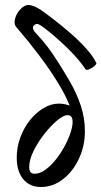

<svg xmlns="http://www.w3.org/2000/svg" viewBox="-20 -738 406 769"><path d="M144 11Q99 11 73 -20.5Q47 -52 47 -107Q47 -148 61 -186.5Q75 -225 99 -255.5Q123 -286 153.5 -304.5Q184 -323 216 -323Q229 -323 240 -320.5Q251 -318 259 -315Q243 -356 211.5 -407.5Q180 -459 137 -516Q94 -573 45 -630Q35 -641 40 -661.5Q45 -682 58 -697Q76 -718 94.5 -718Q113 -718 144 -698Q164 -684 196.5 -659Q229 -634 264 -603.5Q299 -573 327 -541.5Q355 -510 366 -485Q367 -481 357.5 -473Q348 -465 337 -460.5Q326 -456 323 -460Q296 -501 248.5 -547Q201 -593 152 -630Q140 -639 132.5 -641.5Q125 -644 118 -638Q110 -632 112.5 -623Q115 -614 123 -606Q153 -574 172 -548.5Q191 -523 214 -487Q237 -451 262 -407.5Q287 -364 303.5 -315Q320 -266 320 -212Q320 -153 296 -102Q272 -51 232 -20Q192 11 144 11ZM118 -42Q140 -42 163 -59Q186 -76 206.5 -102.5Q227 -129 242.5 -159.5Q258 -190 265.5 -216.5Q273 -243 270 -260Q267 -277 250 -277Q235 -277 209.5 -256Q184 -235 158 -202Q132 -169 114.5 -133.5Q97 -98 97 -69Q97 -42 118 -42Z"/></svg>

Font: Junicode SmExp
Style: Italic
Weight: 400
Width: 6
Italic angle: -11°
Designer: Peter S. Baker
Version: Version 2.205; ttfautohint (v1.8.4)